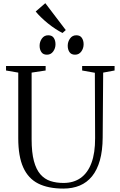

<svg xmlns="http://www.w3.org/2000/svg" viewBox="-20 -1148 736 1178"><path d="M369 9Q275.5 9 214.2 -22Q153 -53 122.5 -121Q92 -189 92 -299.5V-702.5L17 -715.5V-743H260V-715.5L174 -702.5V-293.5Q174 -212.5 188 -160.2Q202 -108 227.8 -78.5Q253.5 -49 289.5 -37.2Q325.5 -25.5 369.5 -25.5Q431 -25.5 474.5 -56Q518 -86.5 541 -147.8Q564 -209 563.5 -301L562 -701.5L484 -715.5V-743H683V-715.5L613 -702.5L610 -305Q609.5 -223.5 592.8 -164.2Q576 -105 544.8 -66.5Q513.5 -28 469.2 -9.5Q425 9 369 9ZM267.5 -812.5Q244.5 -812.5 233.8 -828.5Q223 -844.5 223 -867.5Q223 -892 237.2 -911.8Q251.5 -931.5 275 -931.5H276Q299.5 -931.5 310 -915.5Q320.5 -899.5 320.5 -876.5Q320.5 -851.5 306.2 -832Q292 -812.5 268.5 -812.5ZM440 -812.5Q417 -812.5 406.2 -828.5Q395.5 -844.5 395.5 -867.5Q395.5 -892 409.8 -911.8Q424 -931.5 447.5 -931.5H448.5Q471.5 -931.5 482.2 -915.5Q493 -899.5 493 -876.5Q493 -851.5 478.8 -832Q464.5 -812.5 441 -812.5ZM363 -946Q344.5 -955 321 -970.2Q297.5 -985.5 274 -1004.5Q250.5 -1023.5 230.8 -1042.8Q211 -1062 199 -1077.5L258 -1128.5L383.5 -963.5L364 -946Z"/></svg>

Font: Merriweather 96pt Light
Style: Regular
Weight: 300
Version: Version 2.100